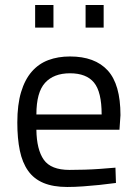

<svg xmlns="http://www.w3.org/2000/svg" viewBox="-20 -735 543 765"><path d="M257 -58Q285 -58 317.5 -59Q350 -60 377 -62Q409 -64 440 -67L442 -6Q408 -2 375 2Q346 5 312 7.5Q278 10 248 10Q192 10 153.5 -6Q115 -22 92 -54.5Q69 -87 59 -135Q49 -183 49 -247Q49 -318 64 -368Q79 -418 106.5 -449.5Q134 -481 172.5 -495.5Q211 -510 259 -510Q358 -510 409 -454.5Q460 -399 460 -276L456 -218H125Q126 -139 154.5 -98.5Q183 -58 257 -58ZM385 -279Q385 -369 354.5 -406Q324 -443 259 -443Q194 -443 159.5 -405Q125 -367 125 -279ZM120 -715H193V-625H120ZM321 -715H393V-625H321Z"/></svg>

Font: TitilliumText22L 400 wt
Style: 400 wt
Weight: 400
Designer: Campivisivi
Foundry: Campivisivi
Version: 1.000